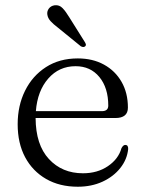

<svg xmlns="http://www.w3.org/2000/svg" viewBox="-20 -697 551 728"><path d="M465 -289Q465 -249.5 417.5 -249.5H115Q115.5 -148 165.5 -94Q215.5 -40 294.5 -40Q349.5 -40 389.2 -67Q429 -94 440.5 -135Q447 -147.5 455 -147.5Q466.5 -147.5 466 -132Q462 -92.5 436.2 -60Q410.5 -27.5 368.8 -8.2Q327 11 275 11Q206 11 154.8 -18.5Q103.5 -48 75.2 -101Q47 -154 47 -226Q47 -296.5 75 -353Q103 -409.5 154.2 -442.5Q205.5 -475.5 275 -475.5Q331.5 -475.5 374.2 -452Q417 -428.5 441 -386.5Q465 -344.5 465 -289ZM266.5 -446Q204 -446 163 -399.2Q122 -352.5 116 -275.5H366Q390.5 -275.5 390.5 -296.5Q390.5 -364 356.8 -405Q323 -446 266.5 -446ZM243 -631 302 -537Q304.5 -533 305.5 -528.8Q306.5 -524.5 303 -521.5Q297 -516 286.5 -521.5L198 -593.5Q182 -605.5 171.8 -616.8Q161.5 -628 159.5 -641.5Q157.5 -654 165.2 -664.5Q173 -675 187.5 -677Q205 -679 217.2 -666.2Q229.5 -653.5 243 -631Z"/></svg>

Font: Fraunces 9pt S000 Light
Style: Regular
Weight: 300
Version: Version 1.000; ttfautohint (v1.8.3)